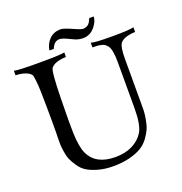

<svg xmlns="http://www.w3.org/2000/svg" viewBox="-147 -955 1037 1096"><g transform="rotate(-20 371.0 -407.0)"><path d="M734 -664Q664 -661 642 -632Q627 -612 627 -539V-265Q627 -239 626.5 -222.5Q626 -206 620.5 -173.5Q615 -141 605.5 -119Q596 -97 576.5 -70Q557 -43 529 -26Q501 -9 457 2.5Q413 14 357 14Q306 14 265.5 2.5Q225 -9 200 -24.5Q175 -40 157 -66.5Q139 -93 130.5 -113Q122 -133 117.5 -163.5Q113 -194 113 -206.5Q113 -219 113 -241Q113 -247 113 -250L114 -284Q114 -317 114 -353.5Q114 -390 113.5 -439Q113 -488 112 -527Q111 -566 107.5 -596.5Q104 -627 100 -633Q76 -662 8 -665V-693Q25 -686 159 -686Q297 -686 314 -693V-665Q245 -662 222 -633Q209 -616 206 -454Q203 -292 205 -243Q208 -155 228 -114Q268 -31 386 -31Q446 -31 490 -53.5Q534 -76 557 -114Q582 -155 582 -257V-539Q582 -612 564 -636Q557 -645 549 -651Q541 -657 529.5 -659.5Q518 -662 511.5 -663Q505 -664 491 -664Q477 -664 475 -664V-693Q494 -685 601 -685Q717 -685 734 -693ZM542 -828Q542 -800 518 -770Q489 -732 444 -732Q431 -732 419 -734.5Q407 -737 400 -740Q393 -743 380 -749Q367 -755 359 -759Q329 -773 313 -773Q281 -773 265 -732H238Q245 -773 271.5 -798.5Q298 -824 339 -824Q357 -824 408 -801Q452 -781 464 -782Q486 -785 496 -795Q506 -805 515 -828Z"/></g></svg>

Font: GFS Artemisia
Style: Regular
Weight: 400
Designer: Takis Katsoulidis and George D. Matthiopoulos
Foundry: Takis Katsoulidis and George D. Matthiopoulos
Version: Version 1.0